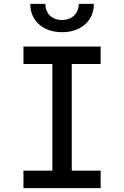

<svg xmlns="http://www.w3.org/2000/svg" viewBox="-20 -970 640 990"><path d="M300 -804C398 -804 464 -863 464 -950H386C386 -900 351 -867 299 -867C248 -867 214 -900 214 -950H136C136 -863 202 -804 300 -804ZM101 0H499V-90H350V-640H499V-730H101V-640H250V-90H101Z"/></svg>

Font: JetBrains Mono Medium
Style: Regular
Weight: 436
Monospace: yes
Designer: Philipp Nurullin, Konstantin Bulenkov
Foundry: JetBrains
Version: Version 2.305